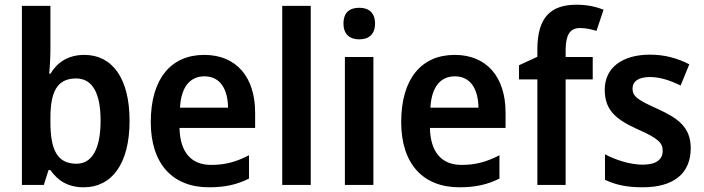

<svg xmlns="http://www.w3.org/2000/svg" viewBox="-20 -785 2989 815"><path d="M194 -573V-760H73V0H166L186 -63H194C225 -19 267 10 336 10C454 10 530 -89 530 -272C530 -455 455 -552 338 -552C269 -552 223 -520 194 -472H189C191 -499 194 -538 194 -573ZM303 -452C371 -452 407 -392 407 -273C407 -152 370 -90 305 -90C222 -90 194 -150 194 -268V-284C194 -393 221 -452 303 -452Z M847 -552C707 -552 620 -452 620 -267C620 -89 713 10 867 10C937 10 987 -2 1037 -27V-126C983 -98 936 -85 876 -85C791 -85 744 -140 742 -242H1063V-307C1063 -458 983 -552 847 -552ZM848 -461C915 -461 947 -406 948 -328H744C749 -418 788 -461 848 -461Z M1299 0V-760H1178V0Z M1505 -752C1465 -752 1438 -733 1438 -685C1438 -638 1466 -618 1505 -618C1544 -618 1572 -638 1572 -685C1572 -732 1544 -752 1505 -752ZM1565 -543H1444V0H1565Z M1910 -552C1770 -552 1683 -452 1683 -267C1683 -89 1776 10 1930 10C2000 10 2050 -2 2100 -27V-126C2046 -98 1999 -85 1939 -85C1854 -85 1807 -140 1805 -242H2126V-307C2126 -458 2046 -552 1910 -552ZM1911 -461C1978 -461 2010 -406 2011 -328H1807C1812 -418 1851 -461 1911 -461Z M2496 -448V-543H2381V-575C2382 -637 2399 -666 2442 -666C2468 -666 2491 -660 2512 -654L2542 -744C2511 -756 2473 -765 2428 -765C2318 -765 2261 -712 2261 -575V-544L2183 -508V-448H2261V0H2381V-448Z M2912 -156C2912 -245 2858 -283 2773 -322C2686 -361 2665 -376 2665 -409C2665 -440 2691 -458 2739 -458C2783 -458 2826 -443 2869 -422L2906 -512C2853 -539 2800 -553 2739 -553C2623 -553 2547 -499 2547 -404C2547 -317 2595 -278 2685 -237C2776 -197 2793 -178 2793 -145C2793 -109 2767 -86 2708 -86C2655 -86 2593 -106 2548 -130V-22C2593 0 2642 10 2708 10C2839 10 2912 -48 2912 -156Z"/></svg>

Font: Noto Sans Devanagari UI SemiCondensed SemiBold
Style: Regular
Weight: 600
Width: 4
Designer: Jelle Bosma - Monotype Design Team
Foundry: Monotype Imaging Inc.
Version: Version 2.004